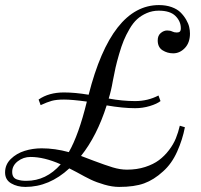

<svg xmlns="http://www.w3.org/2000/svg" viewBox="-52 -720 792 756"><path d="M-32 -41Q-32 -72 -9.5 -94Q13 -116 45 -126Q77 -136 112 -136Q164 -136 219 -121Q258 -189 290 -320Q232 -328 200 -328Q170 -328 152 -323Q134 -318 108 -306L100 -328Q140 -356 200 -356Q243 -356 297 -347Q387 -700 574 -700Q602 -700 624 -692Q646 -684 659 -671Q672 -658 681 -642.5Q690 -627 693 -613.5Q696 -600 696 -588Q696 -552 676 -531Q656 -510 630 -510Q607 -510 588 -522Q569 -534 569 -561Q569 -580 581 -590Q593 -600 606 -600Q618 -600 626 -596Q634 -592 644 -592Q652 -592 656 -595.5Q660 -599 660 -609Q660 -636 639 -657Q618 -678 573 -678Q548 -678 526 -668.5Q504 -659 488 -644.5Q472 -630 458 -606Q444 -582 435 -560Q426 -538 417 -507Q408 -476 403 -454Q398 -432 392 -400Q386 -364 376 -332Q430 -322 480 -322Q530 -322 572 -344L580 -322Q566 -311 538 -302.5Q510 -294 480 -294Q432 -294 368 -305Q330 -185 267 -106Q294 -96 317 -87Q362 -70 391.5 -61Q421 -52 448 -52Q487 -52 519.5 -62.5Q552 -73 574 -89.5Q596 -106 613.5 -129Q631 -152 640.5 -175.5Q650 -199 656 -225L676 -219Q667 -171 645.5 -123Q624 -75 590 -45Q554 -12 515.5 2Q477 16 417 16Q390 16 359 7Q328 -2 306 -12.5Q284 -23 250 -42L221 -57Q142 16 48 16Q16 16 -8 2Q-32 -12 -32 -41ZM-4 -43Q-4 -31 1 -23.5Q6 -16 16 -13Q26 -10 33.5 -9Q41 -8 52 -8Q130 -8 187 -73Q122 -102 68 -102Q40 -102 18 -85Q-4 -68 -4 -43Z"/></svg>

Font: Old Standard TT
Style: Italic
Weight: 400
Italic angle: -15.2°
Designer: Alexey Kryukov <alexios@thessalonica.org.ru>
Version: Version 2.2